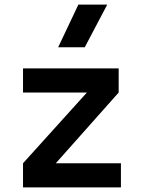

<svg xmlns="http://www.w3.org/2000/svg" viewBox="-20 -815 626 835"><path d="M80.1 0H505.9V-105H222.7L496.1 -412.6V-517.6H80.1V-412.6H357.9L80.1 -105ZM232.9 -609.4H348.6L446.3 -794.9H320.8Z"/></svg>

Font: Cascadia Mono SemiBold
Style: Regular
Weight: 600
Monospace: yes
Designer: Aaron Bell
Foundry: Saja Typeworks
Version: Version 2404.023